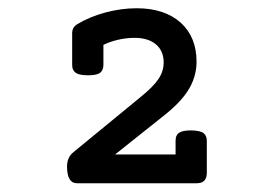

<svg xmlns="http://www.w3.org/2000/svg" viewBox="-20 -671 640 456"><path d="M225.6 -516.6Q225.6 -503.4 216.3 -497.1Q207.5 -492.2 189.5 -492.2Q169.9 -492.2 161.6 -497.1Q151.4 -502.9 151.4 -516.6V-592.3Q151.4 -606 163.1 -613.3Q192.9 -631.3 230.5 -641.4Q268.1 -651.4 304.7 -651.4Q371.1 -651.4 409.7 -616.7Q446.8 -582.5 446.8 -524.4Q446.8 -486.8 425.3 -454.1Q406.2 -424.8 363.8 -392.1L253.4 -304.2H397V-336.9Q397 -351.1 406.7 -356.4Q414.6 -361.3 433.1 -361.3Q450.7 -361.3 461.4 -356.4Q471.2 -349.6 471.2 -336.9V-260.7Q471.2 -235.8 447.3 -235.8H163.1Q139.2 -235.8 139.2 -275.4Q139.2 -296.9 153.8 -309.1L314.9 -441.4Q342.8 -463.9 355.7 -482.4Q368.7 -501 368.7 -522.9Q368.7 -549.8 350.6 -565.4Q332.5 -581.1 299.3 -581.1Q280.3 -581.1 261 -576.7Q241.7 -572.3 225.6 -564.5Z"/></svg>

Font: Courier Prime Medium
Style: Regular
Weight: 500
Designer: Alan Dague-Greene
Foundry: Quote-Unquote Apps
Version: Version 1.202